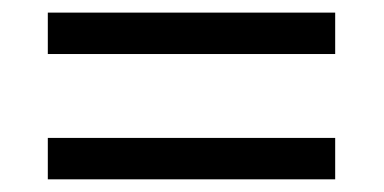

<svg xmlns="http://www.w3.org/2000/svg" viewBox="-20 -505 612 306"><path d="M56.2 -418.9V-484.9H514.2V-418.9ZM56.2 -219.2V-285.2H514.2V-219.2Z"/></svg>

Font: Open Sans
Style: Regular
Weight: 400
Designer: Monotype Design Team
Foundry: Monotype Imaging Inc.
Version: Version 3.000; ttfautohint (v1.8.4)